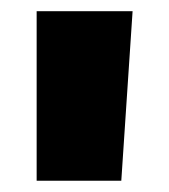

<svg xmlns="http://www.w3.org/2000/svg" viewBox="-20 -720 300 340"><path d="M44.9 -700.2H214.8L194.8 -399.9H44.9Z"/></svg>

Font: Overused Grotesk Black
Style: Regular
Weight: 900
Version: Version 0.002